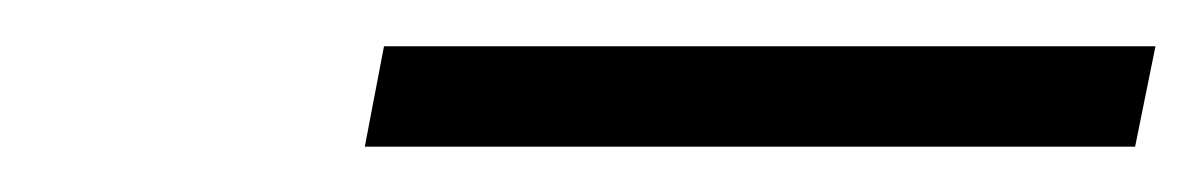

<svg xmlns="http://www.w3.org/2000/svg" viewBox="-20 -832 519 83"><path d="M146 -812H479.5L470.7 -768.6H137.7Z"/></svg>

Font: Reddit Sans Vanilla Light
Style: Italic
Weight: 300
Italic angle: -11.25°
Designer: Stephen Hutchings
Version: Version 1.013